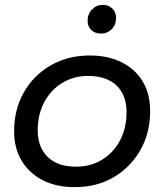

<svg xmlns="http://www.w3.org/2000/svg" viewBox="-20 -763 675 789"><path d="M287 6Q211 6 155.5 -22.5Q100 -51 69 -102.5Q38 -154 38 -223Q38 -313 78 -383.5Q118 -454 188.5 -494.5Q259 -535 349 -535Q424 -535 480 -507Q536 -479 566.5 -428Q597 -377 597 -307Q597 -217 557 -146.5Q517 -76 447.5 -35Q378 6 287 6ZM293 -78Q353 -78 400 -107Q447 -136 473.5 -186.5Q500 -237 500 -302Q500 -372 459 -411.5Q418 -451 342 -451Q283 -451 236 -422.5Q189 -394 162 -343.5Q135 -293 135 -227Q135 -158 176 -118Q217 -78 293 -78ZM395 -625Q371 -625 355.5 -639.5Q340 -654 340 -677Q340 -706 358.5 -724.5Q377 -743 403 -743Q426 -743 441.5 -728Q457 -713 457 -690Q457 -661 439 -643Q421 -625 395 -625Z"/></svg>

Font: Montserrat Thin Medium
Style: Italic
Weight: 500
Italic angle: -11.3°
Version: Version 9.000